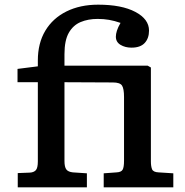

<svg xmlns="http://www.w3.org/2000/svg" viewBox="-20 -802 791 822"><path d="M56 0V-61L108 -63Q125 -64 133.5 -73.5Q142 -83 142 -111V-450H55V-507L142 -518V-543Q142 -617 174 -670.5Q206 -724 264.5 -753Q323 -782 400 -782Q501 -782 559.5 -751Q618 -720 618 -671Q618 -638 599.5 -618Q581 -598 543 -598Q516 -598 496 -610Q476 -622 476 -645Q476 -656 480.5 -670.5Q485 -685 496 -704Q470 -713 447 -717Q424 -721 398 -721Q357 -721 325 -707.5Q293 -694 274.5 -661.5Q256 -629 256 -570V-521H612L626 -513V-111Q626 -90 631 -77.5Q636 -65 659 -64L722 -60V0H424V-60L479 -64Q499 -65 505 -75.5Q511 -86 511 -114V-387Q511 -422 502.5 -435.5Q494 -449 463 -449L256 -450V-113Q256 -87 264 -76.5Q272 -66 292 -64L352 -60V0Z"/></svg>

Font: Literata 7pt Medium
Style: Regular
Weight: 500
Designer: Latin by Veronika Burian and Jose Scaglione. Greek by Irene Vlachou. Cyrillic by Vera Evstafieva.
Foundry: TypeTogether
Version: Version 3.002